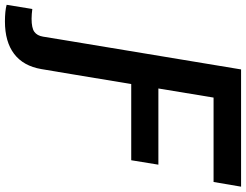

<svg xmlns="http://www.w3.org/2000/svg" viewBox="-236 -640 978 763"><g transform="rotate(90 253.5 -259.0)"><path d="M-108.4 204.1 -91.8 102.1Q-81.5 103.5 -71.8 104.2Q-62 105 -53.2 105Q-16.1 105 -1 94Q14.2 83 18.1 59.6L38.1 -62.5H168.5L147 66.4Q134.8 137.7 86.7 174.3Q38.6 210.9 -42.5 210.9Q-62.5 210.9 -79.6 209.2Q-96.7 207.5 -108.4 204.1ZM27.8 0 148.4 -727.5H614.3L595.7 -618.2H260.3L224.1 -398.9H526.9L509.3 -291H206.5L158.2 0Z"/></g></svg>

Font: Inter SemiBold
Style: Italic
Weight: 600
Italic angle: -9.3988°
Designer: Rasmus Andersson
Foundry: rsms
Version: Version 4.001;git-66647c0bb